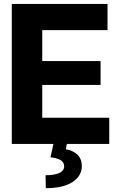

<svg xmlns="http://www.w3.org/2000/svg" viewBox="-20 -739 612 986"><path d="M40.6 0V-718.8H532.2V-584.4H196.9V-425.4H496.5V-302.7H196.9V-134.4H541V0ZM255.1 -2.9H324L318.2 27.7Q353.4 33.1 376.7 54.5Q399.9 76 400.2 113.1Q400.2 165.3 351.6 196.4Q302.9 227.4 215.2 227.3L214.1 160.9Q257.8 160.7 283 150Q308.1 139.4 309.6 117.2Q309.9 95.4 292.6 84.1Q275.4 72.9 239.3 68.8Z"/></svg>

Font: Inter Display V
Style: Regular
Weight: 400
Designer: Rasmus Andersson
Foundry: rsms
Version: Version 3.015;git-src